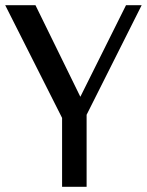

<svg xmlns="http://www.w3.org/2000/svg" viewBox="-20 -716 563 736"><path d="M218 -264 0 -696H116L288 -345L463 -696H523L312 -276V0H218Z"/></svg>

Font: RIT Lekha
Style: Regular
Weight: 400
Designer: Rahul Radhakrishnan
Version: 1.0